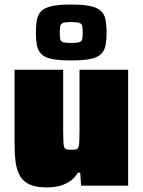

<svg xmlns="http://www.w3.org/2000/svg" viewBox="-20 -817 628 845"><path d="M189 8Q140 8 111 -5Q82 -18 67.5 -43.5Q53 -69 48.5 -106Q44 -143 44 -191V-510H258V-241Q258 -210 259 -193Q260 -176 263 -168.5Q266 -161 273.5 -159.5Q281 -158 293 -158Q307 -158 314.5 -159.5Q322 -161 325 -168.5Q328 -176 329 -193Q330 -210 330 -241V-510H544V0H337L333 -57H323Q306 -30 282.5 -16Q259 -2 234.5 3Q210 8 189 8ZM293 -551Q241 -551 210 -557Q179 -563 163.5 -577.5Q148 -592 143 -615.5Q138 -639 138 -673Q138 -708 143 -732Q148 -756 163.5 -770Q179 -784 210 -790.5Q241 -797 293 -797Q345 -797 376 -790.5Q407 -784 423 -770Q439 -756 444 -732Q449 -708 449 -673Q449 -639 444 -615.5Q439 -592 423 -577.5Q407 -563 376 -557Q345 -551 293 -551ZM293 -628Q319 -628 329.5 -631.5Q340 -635 342 -645Q344 -655 344 -673Q344 -692 342 -702Q340 -712 329.5 -716Q319 -720 293 -720Q268 -720 257.5 -716Q247 -712 245 -702Q243 -692 243 -673Q243 -655 245 -645Q247 -635 257.5 -631.5Q268 -628 293 -628Z"/></svg>

Font: Saira Thin Black
Style: Regular
Weight: 900
Version: Version 1.101